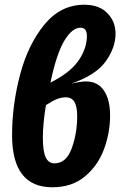

<svg xmlns="http://www.w3.org/2000/svg" viewBox="-20 -776 515 811"><path d="M445 -288Q445 -216 419.5 -146.5Q394 -77 339 -31Q284 15 201 15Q31 15 31 -205Q31 -332 64.5 -459.5Q98 -587 167 -671.5Q236 -756 336 -756Q399 -756 433.5 -720.5Q468 -685 468 -634Q468 -574 426 -516Q384 -458 281 -423Q322 -432 343 -432Q393 -432 419 -393.5Q445 -355 445 -288ZM193 -427 217 -440Q285 -478 316 -526.5Q347 -575 347 -624Q347 -659 320 -659Q285 -659 252 -604.5Q219 -550 193 -427ZM306 -285Q306 -326 294.5 -345.5Q283 -365 257 -365Q229 -365 197 -346L174 -332Q161 -253 161 -194Q161 -137 173 -111.5Q185 -86 210 -86Q260 -86 283 -149.5Q306 -213 306 -285Z"/></svg>

Font: Fira Sans Compressed SemiBold
Style: Italic
Weight: 600
Width: 1
Italic angle: -8°
Designer: bBox Type GmbH & Carrois Corporate GbR & Edenspiekermann AG
Foundry: bBox Type GmbH & Carrois Corporate GbR & Edenspiekermann AG
Version: Version 4.301